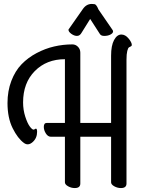

<svg xmlns="http://www.w3.org/2000/svg" viewBox="-20 -925 718 973"><path d="M387 -658V-302H543V-643Q543 -694 558 -722Q573 -750 595 -750Q615 -750 631.5 -730Q648 -710 648 -697Q648 -693 644 -690.5Q640 -688 634.5 -685.5Q629 -683 625 -667Q621 -651 621 -622V5Q621 28 593 28Q575 28 559 19Q543 10 543 -1V-232H387V5Q387 28 359 28Q341 28 325 19Q309 10 309 -1V-232H238Q223 -232 212.5 -248.5Q202 -265 202 -282Q202 -302 217 -302H309V-625Q216 -625 156.5 -565Q97 -505 97 -406Q97 -368 108 -334Q119 -300 131 -284Q143 -268 150 -268Q153 -268 156.5 -270.5Q160 -273 162 -273Q168 -273 168 -257Q168 -225 145.5 -205Q123 -185 102 -200Q70 -223 44 -275.5Q18 -328 18 -403Q18 -464 37.5 -515Q57 -566 89.5 -599.5Q122 -633 165.5 -656Q209 -679 254.5 -689.5Q300 -700 347 -700Q363 -700 375 -688Q387 -676 387 -658ZM479 -877 545 -781Q553 -771 553 -766Q553 -757 540 -750Q527 -743 508 -743Q492 -743 486 -753L437 -829L394 -760Q385 -743 370 -743Q356 -743 341.5 -753.5Q327 -764 327 -774Q327 -776 329 -778L399 -878Q417 -905 445 -905Q454 -905 459 -904Q464 -903 468 -897.5Q472 -892 473 -890Q474 -888 479 -877Z"/></svg>

Font: Grand Hotel
Style: Regular
Weight: 400
Designer: Brian J. Bonislawsky & Jim Lyles for Astigmatic (AOETI)
Foundry: Astigmatic (AOETI)
Version: Version 001.000